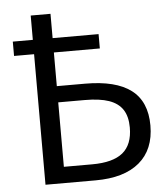

<svg xmlns="http://www.w3.org/2000/svg" viewBox="-52 -761 705 807"><g transform="rotate(-5 301.0 -357.0)"><path d="M107.4 -550.8H22.9V-611.3H107.4V-713.9H190.9V-611.3H384.8V-550.8H190.9V-408.7H310.1Q439.5 -408.7 503.9 -359.9Q568.4 -311 568.4 -210Q568.4 -108.4 503.9 -54.2Q439.5 0 318.8 0H107.4ZM481.4 -209Q481.4 -255.4 462.6 -284.2Q443.8 -313 404.8 -326.7Q365.7 -340.3 302.7 -340.3H190.9V-68.4H310.5Q397.9 -68.4 439.7 -102.5Q481.4 -136.7 481.4 -209Z"/></g></svg>

Font: Viking Open Sans
Style: Regular
Weight: 400
Foundry: Ascender Corporation
Version: Version 2.001